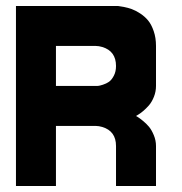

<svg xmlns="http://www.w3.org/2000/svg" viewBox="-20 -620 606 640"><path d="M33.2 -600.1H366.7Q369.6 -600.1 374.3 -599.9Q378.9 -599.6 392.8 -596.9Q406.7 -594.2 419.4 -589.6Q432.1 -585 447.5 -575Q462.9 -564.9 473.9 -551.5Q484.9 -538.1 492.4 -516.1Q500 -494.1 500 -466.8V-333.5Q500 -314.9 493.2 -297.6Q486.3 -280.3 476.6 -269Q466.8 -257.8 456.8 -249.5Q446.8 -241.2 439.9 -237.3L433.1 -233.4Q436 -231.9 440.4 -229.2Q444.8 -226.6 456.3 -217.3Q467.8 -208 476.6 -197.5Q485.4 -187 492.7 -169.4Q500 -151.9 500 -133.3V0H366.7V-133.3Q366.7 -183.1 320.8 -196.8Q309.1 -200.2 299.8 -200.2H166.5V0H33.2ZM166.5 -333.5H299.8Q302.7 -333.5 307.1 -333.7Q311.5 -334 323 -337.6Q334.5 -341.3 343.3 -347.4Q352.1 -353.5 359.4 -367.4Q366.7 -381.3 366.7 -399.9Q366.7 -449.7 320.8 -463.4Q309.1 -466.8 299.8 -466.8H166.5Z"/></svg>

Font: Malkor
Style: Bold
Weight: 700
Version: Version 1.3